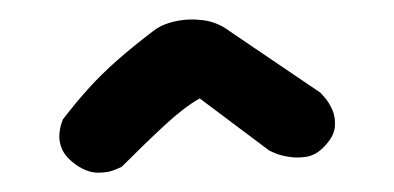

<svg xmlns="http://www.w3.org/2000/svg" viewBox="-20 -681 408 199"><path d="M59 -510Q48 -518 44.5 -526Q41 -534 41.5 -541Q42 -548 43.5 -552.5Q45 -557 45 -557Q58 -574 71.5 -589Q85 -604 101.5 -618.5Q118 -633 139 -649Q148 -656 162 -659Q176 -662 191 -660Q206 -658 219 -648L312 -585Q312 -585 316.5 -580Q321 -575 324.5 -567Q328 -559 327 -549Q326 -539 315 -528Q307 -520 297.5 -518.5Q288 -517 279 -518.5Q270 -520 264.5 -522.5Q259 -525 259 -525L187 -579Q171 -570 151 -551.5Q131 -533 106 -508Q106 -508 99 -505Q92 -502 81.5 -502Q71 -502 59 -510Z"/></svg>

Font: Sour Gummy Black Medium
Style: Regular
Weight: 500
Version: Version 1.000